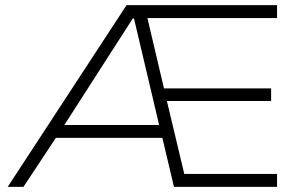

<svg xmlns="http://www.w3.org/2000/svg" viewBox="-20 -725 1182 745"><path d="M10 0 471 -705H1055V-655H528L544 -689L620 -366L585 -382H1032V-333H594L624 -348L702 -21L671 -50H1055V0H655L606 -207L628 -190H179L208 -207L71 0ZM495 -653 220 -225 193 -240H608L601 -225L500 -653Z"/></svg>

Font: Nunito Sans 7pt SemiExpanded ExtraLight
Style: Regular
Weight: 250
Width: 6
Designer: Vernon Adams
Foundry: Vernon Adams
Version: Version 3.101;gftools[0.9.27]